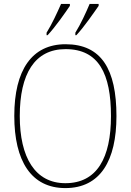

<svg xmlns="http://www.w3.org/2000/svg" viewBox="-20 -951 669 981"><path d="M365 -784V-771H370C409 -812 460 -887 484 -921V-931H438C419 -886 393 -829 365 -784ZM218 -784V-771H223C262 -812 314 -887 337 -921V-931H292C272 -886 246 -829 218 -784ZM314 10C493 10 575 -131 575 -358C575 -597 498 -725 315 -725C143 -725 53 -593 53 -359C53 -129 139 10 314 10ZM314 -15C159 -15 81 -147 81 -358C81 -573 157 -700 315 -700C485 -700 547 -573 547 -358C547 -145 476 -15 314 -15Z"/></svg>

Font: Noto Serif SemiCondensed Thin
Style: Regular
Weight: 100
Width: 4
Designer: Monotype Design Team
Foundry: Monotype Imaging Inc.
Version: Version 2.015